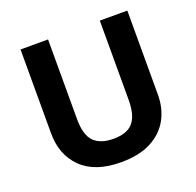

<svg xmlns="http://www.w3.org/2000/svg" viewBox="-127 -847 1009 990"><g transform="rotate(-20 378.0 -352.0)"><path d="M671 -252Q671 -178 638.5 -118.5Q606 -59 540.5 -24.5Q475 10 375 10Q233 10 159 -62.5Q85 -135 85 -254V-714H236V-277Q236 -189 272 -153Q308 -117 379 -117Q429 -117 460 -134Q491 -151 505.5 -187Q520 -223 520 -278V-714H671Z"/></g></svg>

Font: Noto Sans Armenian
Style: Regular
Weight: 400
Designer: Monotype Design Team
Foundry: Monotype Imaging Inc.
Version: Version 2.007